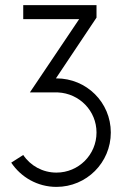

<svg xmlns="http://www.w3.org/2000/svg" viewBox="-20 -720 478 752"><path d="M24 -83C62 -26 127 12 201 12C319 12 414 -83 414 -201C414 -319 319 -413 201 -413H199L358 -651V-700H71V-645H290L97 -358H207C291 -354 358 -286 358 -201C358 -114 288 -44 201 -44C147 -44 99 -71 71 -113Z"/></svg>

Font: Advent Pro
Style: Regular
Weight: 400
Designer: Andreas Kalpakidis
Foundry: Andreas Kalpakidis
Version: Version 2.002 2008